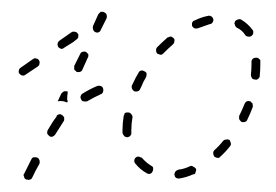

<svg xmlns="http://www.w3.org/2000/svg" viewBox="-20 -292 469 326"><path d="M47 -20Q46 -23 44 -24Q42 -25 41 -25Q39 -25 38 -25Q36 -25 35 -24Q34 -23 33 -21Q26 -7 21 3Q20 4 20 5Q20 7 21 8Q21 10 22 11Q23 12 25 13Q26 13 27 13Q29 14 30 13Q32 13 33 12Q34 11 35 9Q39 0 47 -14Q48 -17 47 -20ZM278 -1Q276 2 276 5Q277 6 277 8Q278 9 279 10Q281 11 282 11Q284 11 285 11Q297 9 308 4Q310 4 311 3Q312 2 312 0Q313 -1 313 -3Q313 -4 313 -5Q311 -8 308 -9Q306 -11 303 -10Q293 -5 283 -4Q280 -3 278 -1ZM218 -25Q217 -26 216 -26Q214 -26 213 -26Q211 -25 210 -24Q208 -22 208 -19Q208 -16 210 -14Q218 -4 229 2Q232 4 235 3Q238 2 239 -1Q240 -2 240 -4Q240 -5 240 -7Q240 -8 239 -9Q238 -10 236 -11Q228 -16 221 -24Q220 -25 218 -25ZM342 -32Q342 -29 344 -26Q345 -25 346 -25Q348 -24 349 -24Q351 -24 352 -24Q353 -25 354 -26Q363 -34 370 -43Q371 -44 372 -46Q372 -47 372 -49Q372 -50 371 -51Q371 -53 370 -54Q367 -56 364 -55Q361 -55 359 -53Q352 -44 344 -37Q342 -35 342 -32ZM205 -93Q205 -96 203 -98Q201 -101 198 -101Q197 -101 195 -101Q194 -101 192 -100Q191 -99 191 -97Q190 -96 190 -95Q188 -83 188 -71Q188 -69 188 -66Q189 -63 191 -61Q193 -59 196 -59Q198 -59 199 -60Q200 -60 201 -61Q202 -63 203 -64Q203 -65 203 -67Q203 -69 203 -71Q203 -82 205 -93ZM89 -89Q89 -90 89 -92Q89 -93 88 -94Q87 -96 86 -96Q85 -97 83 -98Q82 -98 80 -98Q79 -97 78 -97Q76 -96 76 -94Q69 -85 61 -71Q60 -69 60 -66Q61 -63 64 -61Q66 -59 69 -60Q72 -61 74 -64Q82 -77 88 -86Q89 -87 89 -89ZM386 -93Q386 -91 386 -90Q387 -88 388 -87Q389 -86 390 -85Q393 -84 396 -85Q399 -86 400 -89Q405 -99 409 -110Q410 -112 409 -113Q409 -115 409 -116Q408 -117 407 -118Q406 -119 405 -120Q402 -121 399 -120Q396 -118 395 -115Q391 -105 386 -95Q386 -94 386 -93ZM88 -120Q83 -121 78 -120L84 -133Q85 -134 86 -135Q87 -136 89 -137Q90 -137 92 -137Q93 -137 94 -137Q95 -136 95 -136Q95 -136 95 -136Q95 -135 95 -135Q94 -129 94 -123Q95 -121 95 -120L94 -118Q91 -119 88 -120ZM155 -136Q156 -139 155 -142Q154 -145 151 -146Q148 -147 145 -146Q133 -141 120 -133Q118 -132 117 -129Q116 -126 118 -123Q119 -120 122 -120Q125 -119 128 -120Q140 -127 151 -132Q154 -133 155 -136ZM220 -145Q220 -145 220 -145Q223 -153 228 -161Q229 -164 229 -167Q228 -170 225 -171Q222 -173 219 -172Q216 -171 215 -168Q210 -160 206 -151Q205 -149 204 -147Q203 -145 204 -142Q205 -139 208 -137Q211 -136 214 -137Q217 -138 218 -141Q219 -143 220 -145Q220 -145 220 -145ZM406 -165Q406 -162 408 -159Q410 -157 413 -157Q416 -156 418 -158Q421 -160 421 -163Q422 -173 422 -183V-187Q422 -188 422 -190Q421 -191 420 -192Q419 -193 417 -194Q416 -194 415 -194Q411 -194 409 -192Q407 -190 407 -187V-182Q407 -174 406 -165ZM47 -184Q48 -187 46 -190Q45 -191 44 -192Q42 -192 41 -193Q40 -193 38 -193Q37 -192 35 -191L15 -177Q12 -175 12 -172Q11 -169 13 -167Q14 -166 15 -165Q16 -164 18 -164Q19 -163 21 -164Q22 -164 23 -165L44 -179Q47 -181 47 -184ZM106 -177Q106 -176 106 -174Q107 -173 108 -172Q109 -171 110 -170Q113 -169 116 -170Q119 -171 120 -174L129 -194Q130 -195 130 -197Q130 -198 130 -200Q129 -201 128 -202Q127 -203 126 -204Q123 -205 120 -204Q117 -203 116 -200L106 -180Q106 -179 106 -177ZM276 -222Q277 -225 275 -227Q274 -228 272 -229Q271 -230 270 -230Q268 -230 267 -229Q265 -229 264 -228Q255 -220 247 -212Q245 -210 245 -207Q245 -203 247 -201Q248 -200 250 -200Q251 -199 253 -199Q254 -199 256 -200Q257 -201 258 -202Q266 -210 274 -217Q276 -219 276 -222ZM84 -209Q81 -210 79 -212Q78 -214 78 -215Q77 -217 78 -218Q78 -220 79 -221Q80 -222 81 -223L101 -237Q104 -239 107 -238Q110 -238 112 -235Q113 -234 113 -233Q113 -231 113 -230Q113 -228 112 -227Q111 -226 110 -225L106 -222Q106 -222 105 -221L89 -211Q87 -209 84 -209ZM401 -230Q404 -229 407 -231Q408 -232 409 -233Q410 -234 410 -236Q410 -237 410 -239Q410 -240 409 -241Q401 -252 389 -259Q387 -260 384 -259Q381 -258 379 -256Q379 -254 378 -253Q378 -251 379 -250Q379 -248 380 -247Q381 -246 382 -245Q391 -241 396 -233Q398 -230 401 -230ZM138 -242Q139 -239 141 -238Q144 -236 147 -237Q150 -238 151 -241L161 -261Q162 -264 161 -267Q160 -270 157 -271Q156 -272 154 -272Q153 -272 151 -272Q150 -271 149 -270Q148 -269 147 -268L138 -248Q137 -245 138 -242ZM341 -254Q343 -257 342 -260Q341 -263 339 -264Q336 -266 333 -265Q322 -263 310 -257Q309 -257 308 -256Q307 -255 306 -253Q306 -252 306 -250Q306 -249 306 -248Q308 -245 310 -244Q313 -243 316 -244Q327 -248 336 -251Q339 -251 341 -254Z"/></svg>

Font: FRB American Cursive Dashed Extralight
Style: Italic
Weight: 200
Italic angle: -25°
Version: Version 2.0;Modular Font Editor K font №1